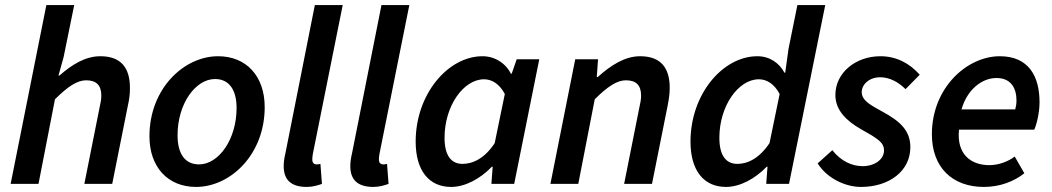

<svg xmlns="http://www.w3.org/2000/svg" viewBox="-20 -726 4154 758"><path d="M22 0H132L197 -334C249 -386 286 -409 320 -409C361 -409 380 -389 380 -348C380 -333 377 -319 372 -296L313 0H423L485 -310C491 -336 493 -356 493 -379C493 -458 458 -504 376 -504C317 -504 264 -471 215 -428H211L231 -500L273 -706H163Z M754 12C889 12 1025 -115 1025 -303C1025 -426 952 -504 841 -504C706 -504 570 -376 570 -188C570 -66 643 12 754 12ZM766 -77C710 -77 681 -119 681 -192C681 -317 752 -414 829 -414C884 -414 914 -372 914 -300C914 -175 843 -77 766 -77Z M1191 12C1214 12 1234 6 1251 0L1245 -79C1237 -77 1234 -77 1230 -77C1220 -77 1213 -83 1213 -95C1213 -102 1213 -106 1215 -118L1333 -706H1223L1107 -122C1102 -101 1100 -85 1100 -70C1100 -19 1126 12 1191 12Z M1454 12C1477 12 1497 6 1514 0L1508 -79C1500 -77 1497 -77 1493 -77C1483 -77 1476 -83 1476 -95C1476 -102 1476 -106 1478 -118L1596 -706H1486L1370 -122C1365 -101 1363 -85 1363 -70C1363 -19 1389 12 1454 12Z M1761 12C1816 12 1876 -20 1922 -68H1925L1920 0H2010L2109 -492H2020L2000 -435H1997C1976 -477 1933 -504 1885 -504C1749 -504 1621 -355 1621 -167C1621 -52 1674 12 1761 12ZM1806 -79C1762 -79 1735 -111 1735 -182C1735 -308 1810 -413 1891 -413C1921 -413 1951 -396 1973 -355L1933 -161C1894 -101 1847 -79 1806 -79Z M2153 0H2263L2328 -334C2380 -386 2417 -409 2451 -409C2492 -409 2511 -389 2511 -348C2511 -333 2508 -319 2503 -296L2444 0H2554L2616 -310C2621 -336 2624 -356 2624 -379C2624 -458 2589 -504 2507 -504C2446 -504 2390 -467 2340 -422H2336L2341 -492H2251Z M2846 12C2901 12 2961 -20 3007 -68H3010L3005 0H3095L3238 -706H3128L3093 -533L3080 -439H3077C3056 -478 3018 -504 2970 -504C2834 -504 2706 -355 2706 -167C2706 -52 2759 12 2846 12ZM2891 -79C2847 -79 2820 -111 2820 -182C2820 -308 2895 -413 2976 -413C3006 -413 3036 -396 3058 -355L3018 -161C2978 -101 2932 -79 2891 -79Z M3379 12C3491 12 3574 -51 3574 -145C3574 -210 3534 -247 3466 -284C3421 -309 3382 -328 3382 -362C3382 -393 3412 -421 3455 -421C3493 -421 3528 -401 3555 -374L3611 -431C3572 -475 3520 -504 3456 -504C3358 -504 3278 -439 3278 -351C3278 -290 3323 -248 3379 -216C3445 -179 3470 -164 3470 -132C3470 -96 3432 -70 3386 -70C3343 -70 3300 -90 3266 -133L3208 -81C3245 -22 3317 12 3379 12Z M3864 12C3928 12 3984 -10 4024 -42L3986 -108C3960 -88 3922 -74 3886 -74C3814 -74 3756 -116 3766 -214H4063C4071 -230 4084 -278 4084 -322C4084 -424 4042 -504 3927 -504C3798 -504 3659 -380 3659 -196C3659 -65 3740 12 3864 12ZM3776 -294C3798 -372 3856 -418 3914 -418C3973 -418 3993 -376 3993 -329C3993 -316 3991 -305 3988 -294Z"/></svg>

Font: Source Sans Pro Semibold
Style: Italic
Weight: 600
Italic angle: -11°
Designer: Paul D. Hunt
Foundry: Adobe Systems Incorporated
Version: Version 3.006;hotconv 1.0.111;makeotfexe 2.5.65597